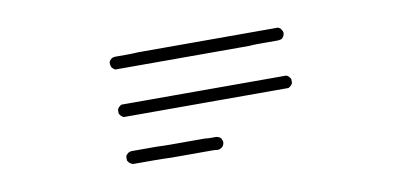

<svg xmlns="http://www.w3.org/2000/svg" viewBox="-41 -751 1081 505"><g transform="rotate(-10 500.0 -498.5)"><path d="M712.9 -642.6Q715.8 -642.6 718.8 -642.6Q720.7 -641.6 723.6 -639.6Q725.6 -638.7 726.6 -635.7Q728.5 -633.8 729.5 -630.9Q730.5 -628.9 730.5 -626Q730.5 -623 729.5 -621.1Q728.5 -618.2 727.5 -616.2Q725.6 -614.3 723.6 -612.3Q721.7 -610.4 718.8 -610.4Q715.8 -609.4 713.9 -609.4Q699.2 -609.4 685.5 -609.4Q671.9 -609.4 658.2 -609.4Q646.5 -609.4 635.7 -608.4Q624 -608.4 613.3 -608.4Q579.1 -608.4 545.9 -608.4Q512.7 -608.4 478.5 -608.4Q429.7 -608.4 380.9 -608.4Q332 -608.4 283.2 -608.4Q280.3 -608.4 278.3 -608.4Q275.4 -609.4 273.4 -611.3Q271.5 -613.3 269.5 -615.2Q267.6 -617.2 267.6 -620.1Q266.6 -622.1 266.6 -625Q266.6 -627.9 266.6 -629.9Q267.6 -632.8 269.5 -634.8Q271.5 -636.7 273.4 -638.7Q275.4 -640.6 278.3 -640.6Q280.3 -641.6 283.2 -641.6Q298.8 -641.6 313.5 -641.6Q329.1 -641.6 344.7 -642.6Q377.9 -642.6 412.1 -642.6Q445.3 -642.6 478.5 -642.6Q512.7 -642.6 545.9 -642.6Q579.1 -642.6 613.3 -642.6Q624 -642.6 635.7 -642.6Q646.5 -642.6 657.2 -642.6Q671.9 -642.6 685.5 -642.6Q699.2 -642.6 712.9 -642.6ZM712.9 -514.6Q715.8 -514.6 717.8 -514.6Q720.7 -513.7 722.7 -511.7Q724.6 -510.7 726.6 -507.8Q728.5 -505.9 729.5 -502.9Q729.5 -501 729.5 -498Q729.5 -495.1 729.5 -493.2Q728.5 -490.2 726.6 -488.3Q724.6 -485.4 722.7 -484.4Q720.7 -482.4 717.8 -481.4Q715.8 -481.4 712.9 -481.4Q699.2 -481.4 685.5 -481.4Q670.9 -481.4 657.2 -481.4Q646.5 -481.4 634.8 -481.4Q624 -481.4 612.3 -481.4Q579.1 -481.4 545.9 -481.4Q511.7 -481.4 478.5 -481.4Q429.7 -481.4 380.9 -481.4Q332 -481.4 283.2 -481.4Q280.3 -481.4 278.3 -481.4Q275.4 -482.4 273.4 -484.4Q271.5 -485.4 269.5 -488.3Q267.6 -490.2 266.6 -493.2Q266.6 -495.1 266.6 -498Q266.6 -501 266.6 -502.9Q267.6 -505.9 269.5 -507.8Q271.5 -510.7 273.4 -511.7Q275.4 -513.7 278.3 -514.6Q280.3 -514.6 283.2 -514.6Q298.8 -514.6 313.5 -514.6Q329.1 -514.6 344.7 -514.6Q377.9 -514.6 412.1 -514.6Q445.3 -514.6 478.5 -514.6Q511.7 -514.6 545.9 -514.6Q579.1 -514.6 612.3 -514.6Q624 -514.6 634.8 -514.6Q646.5 -514.6 657.2 -514.6Q670.9 -514.6 685.5 -514.6Q699.2 -514.6 712.9 -514.6ZM507.8 -387.7Q509.8 -387.7 512.7 -386.7Q515.6 -385.7 517.6 -384.8Q519.5 -382.8 521.5 -380.9Q522.5 -378.9 523.4 -376Q524.4 -374 524.4 -371.1Q524.4 -368.2 523.4 -365.2Q522.5 -363.3 521.5 -361.3Q519.5 -358.4 517.6 -357.4Q514.6 -355.5 512.7 -354.5Q509.8 -353.5 506.8 -353.5Q500 -354.5 493.2 -354.5Q485.4 -354.5 478.5 -354.5Q472.7 -354.5 466.8 -354.5Q460.9 -354.5 455.1 -354.5Q437.5 -354.5 419.9 -354.5Q402.3 -354.5 384.8 -354.5Q359.4 -355.5 334 -355.5Q308.6 -355.5 283.2 -355.5Q280.3 -355.5 278.3 -356.4Q275.4 -357.4 273.4 -359.4Q270.5 -360.4 269.5 -363.3Q267.6 -365.2 266.6 -367.2Q266.6 -370.1 266.6 -373Q266.6 -376 266.6 -377.9Q267.6 -380.9 269.5 -382.8Q271.5 -384.8 273.4 -386.7Q275.4 -387.7 278.3 -388.7Q280.3 -389.6 283.2 -389.6Q291 -389.6 299.8 -389.6Q307.6 -389.6 315.4 -389.6Q333 -389.6 350.6 -389.6Q368.2 -388.7 385.7 -388.7Q402.3 -388.7 419.9 -388.7Q437.5 -388.7 455.1 -388.7Q460.9 -388.7 466.8 -388.7Q472.7 -388.7 478.5 -388.7Q485.4 -387.7 493.2 -387.7Q500 -387.7 507.8 -387.7Z"/></g></svg>

Font: LetsEatIcons
Style: Regular
Weight: 400
Designer: Swedish Technologies
Foundry: Swedish Technologies
Version: Version 1.26.0